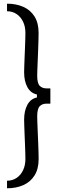

<svg xmlns="http://www.w3.org/2000/svg" viewBox="-20 -820 323 1041"><path d="M18.1 200.8V159.8Q47.3 159.8 69.8 144.8Q92.3 129.7 105 103.1Q117.8 76.5 117.8 41.8Q117.8 30.2 117.1 8.1Q116.5 -13.9 115.4 -40.6Q114.3 -67.3 113.2 -93.8Q112.1 -120.2 111.5 -140.9Q110.8 -161.6 110.8 -170.8Q110.8 -219.2 128.4 -251.8Q146.1 -284.3 180.2 -291.4V-307.8Q146.1 -315 128.4 -347.5Q110.8 -379.9 110.8 -428.4Q110.8 -437.6 111.5 -458.3Q112.1 -479 113.2 -505.4Q114.3 -531.9 115.4 -558.6Q116.5 -585.3 117.1 -607.3Q117.8 -629.3 117.8 -641Q117.8 -676.1 105 -702.5Q92.3 -728.9 69.8 -743.9Q47.3 -759 18.1 -759V-800Q67.6 -800 106.2 -783Q144.8 -766 167.1 -730.8Q189.3 -695.6 189.3 -641Q189.3 -628.4 188.6 -603.4Q187.9 -578.3 186.8 -548.2Q185.7 -518.1 184.4 -489Q183.1 -460 182.4 -438.6Q181.7 -417.2 181.7 -409.6Q181.7 -368.7 195.4 -354.7Q209.1 -340.7 232.7 -340.7H253.1V-258.1H232.7Q209.1 -258.1 195.4 -244.1Q181.7 -230 181.7 -189.1Q181.7 -181.6 182.4 -160Q183.1 -138.5 184.4 -109.5Q185.8 -80.5 186.9 -50.7Q188.1 -20.8 188.8 4.2Q189.5 29.2 189.5 41.8Q189.5 96 167.2 131.4Q144.9 166.7 106.3 183.8Q67.6 200.8 18.1 200.8Z"/></svg>

Font: Big Shoulders Stencil Display SC Thin
Style: Regular
Weight: 100
Designer: Patric King
Foundry: XO Type Co
Version: Version 2.001